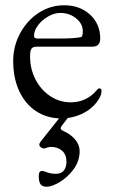

<svg xmlns="http://www.w3.org/2000/svg" viewBox="-20 -434 430 728"><path d="M30 0ZM30 -203Q30 -259 56.5 -308Q83 -357 127 -385.5Q171 -414 223 -414Q283 -414 321.5 -378.5Q360 -343 360 -288Q360 -257 330 -257H119Q105 -257 99.5 -249.5Q94 -242 94 -220Q94 -173 114.5 -133Q135 -93 170.5 -69.5Q206 -46 248 -46Q307 -46 346 -91Q352 -99 357 -99Q365 -99 365 -89Q365 -70 347 -47Q325 -18 289 -1.5Q253 15 213 15Q159 15 117.5 -12Q76 -39 53 -88.5Q30 -138 30 -203ZM212 -288Q259 -288 286 -293Q294 -294 294 -315Q294 -344 268.5 -364.5Q243 -385 208 -385Q186 -385 162.5 -371.5Q139 -358 124 -338Q109 -318 109 -298Q109 -288 121 -288ZM127 233Q127 214 140 214Q144 214 158.5 219.5Q173 225 193 225Q212 225 222 212.5Q232 200 232 180Q232 152 215.5 137.5Q199 123 173 123Q166 123 158 126Q150 129 147 129Q141 129 135 124.5Q129 120 129 114Q129 110 134 103L222 -8H253L215 42Q210 49 210 52Q210 58 221 63Q247 74 264.5 94.5Q282 115 282 139Q282 176 259.5 207Q237 238 207 256Q177 274 157 274Q141 274 134 265Q127 256 127 233Z"/></svg>

Font: EB Garamond
Style: Regular
Weight: 400
Designer: Georg Duffner and Octavio Pardo
Foundry: Georg Duffner
Version: Version 1.000; ttfautohint (v1.6)